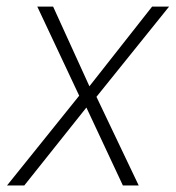

<svg xmlns="http://www.w3.org/2000/svg" viewBox="-20 -566 538 586"><path d="M142.1 -545.9 252.9 -302.7 444.3 -545.9H496.1L274.4 -270.5L403.3 0H355L243.7 -237.8L54.2 0H1.5L221.7 -273.9L93.8 -545.9Z"/></svg>

Font: Inter Tight ExtraLight
Style: Italic
Weight: 250
Italic angle: -9.39999°
Designer: Rasmus Andersson
Foundry: rsms
Version: Version 3.004